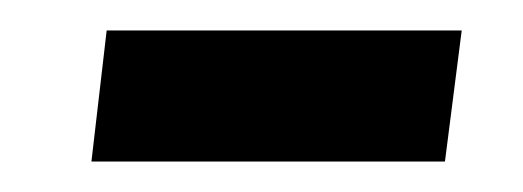

<svg xmlns="http://www.w3.org/2000/svg" viewBox="-20 -106 343 126"><path d="M40 0H272L283 -86H50Z"/></svg>

Font: Noto Sans Arabic UI SmCn
Style: Bold
Weight: 700
Width: 4
Designer: Monotype Design Team, Nadine Chahine and Nizar Qandah
Foundry: Monotype Imaging Inc.
Version: Version 2.010